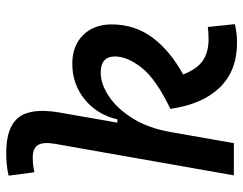

<svg xmlns="http://www.w3.org/2000/svg" viewBox="-103 -680 792 626"><g transform="rotate(-90 293.0 -367.0)"><path d="M466.8 9.8Q375.5 9.8 320.8 -46.4Q266.1 -102.5 251 -207.5Q348.6 -254.4 385.3 -301.3Q421.9 -348.1 421.9 -388.2Q421.9 -434.6 369.1 -434.6Q331.5 -434.6 291.3 -407.5Q251 -380.4 219.2 -329.1Q187.5 -277.8 175.3 -205.1L175.8 -208.5L139.2 -0.5H34.2L137.2 -584.5Q143.6 -622.1 133.1 -639.2Q122.6 -656.2 92.8 -656.2Q80.6 -656.2 68.6 -655Q56.6 -653.8 44.4 -650.9L33.2 -734.9Q51.8 -739.3 70.3 -741Q88.9 -742.7 107.4 -742.7Q192.4 -742.7 223.6 -701.7Q254.9 -660.6 239.3 -569.8L206.1 -380.4H216.8Q232.4 -446.8 282.2 -487.1Q332 -527.3 398.4 -527.3Q456.5 -527.3 491.5 -492.2Q526.4 -457 526.4 -398.9Q526.4 -323.7 483.6 -266.1Q440.9 -208.5 363.3 -166Q380.4 -121.1 407.7 -102.1Q435.1 -83 478.5 -83Q492.7 -83 500.7 -83.7Q508.8 -84.5 518.1 -85.4L527.3 2.9Q513.7 5.9 499.5 7.8Q485.4 9.8 466.8 9.8Z"/></g></svg>

Font: Cascadia Code NF
Style: Italic
Weight: 400
Italic angle: -10°
Monospace: yes
Designer: Aaron Bell
Foundry: Saja Typeworks
Version: Version 2404.023; ttfautohint (v1.8.4)